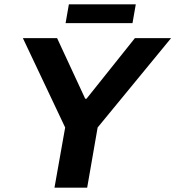

<svg xmlns="http://www.w3.org/2000/svg" viewBox="-20 -861 805 881"><path d="M230 0 279 -276 85 -686H242L371 -408H377L599 -686H765L428 -276L380 0ZM281 -755 296 -841H603L588 -755Z"/></svg>

Font: Archivo SemiBold
Style: Bold Italic
Weight: 700
Italic angle: -10°
Version: Version 2.001